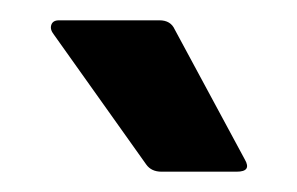

<svg xmlns="http://www.w3.org/2000/svg" viewBox="-20 -727 292 189"><path d="M139 -558Q129 -558 124 -565L33 -693Q29 -698 30.5 -702.5Q32 -707 38 -707H137Q148 -707 152 -698L221 -570Q228 -558 213 -558Z"/></svg>

Font: Sofia Sans Semi Condensed ExtraBold
Style: Regular
Weight: 800
Designer: Botio Nikoltchev, Ani Petrova
Foundry: lettersoup
Version: Version 4.100